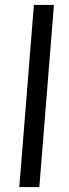

<svg xmlns="http://www.w3.org/2000/svg" viewBox="-20 -756 278 776"><path d="M58 0 117 -736H198L139 0Z"/></svg>

Font: PRinguin Sans
Style: Italic
Weight: 400
Designer: Vernon Adams
Foundry: Vernon Adams
Version: ""